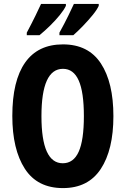

<svg xmlns="http://www.w3.org/2000/svg" viewBox="-20 -952 642 982"><path d="M560 -358Q560 -186 495.5 -88Q431 10 302 10Q171 10 107 -89Q43 -188 43 -359Q43 -539 108.5 -632Q174 -725 302 -725Q432 -725 496 -627.5Q560 -530 560 -358ZM192 -358Q192 -117 301 -117Q356 -117 382.5 -176Q409 -235 409 -358Q409 -481 382.5 -540.5Q356 -600 302 -600Q192 -600 192 -358ZM485 -922Q476 -902 453.5 -874.5Q431 -847 404 -819Q377 -791 355 -772H284V-785Q310 -832 329.5 -872Q349 -912 358 -932H485ZM317 -922Q307 -901 285.5 -874.5Q264 -848 236.5 -821Q209 -794 182 -772H117V-785Q143 -834 162 -873Q181 -912 190 -932H317Z"/></svg>

Font: Noto Sans Bengali ExtraCondensed
Style: Bold
Weight: 700
Width: 2
Designer: Joana Ranito - Universal Thirst; Jelle Bosma - Monotype Design Team
Foundry: Universal Thirst ehf.
Version: Version 3.000; ttfautohint (v1.8.4.7-5d5b)